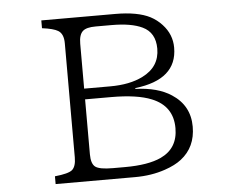

<svg xmlns="http://www.w3.org/2000/svg" viewBox="-53 -824 1106 888"><g transform="rotate(-5 500.0 -380.0)"><path d="M169.9 -759.8H512.7Q616.7 -759.8 674.8 -730Q704.6 -714.4 727.5 -689.5Q771 -642.6 771 -581.1Q771 -432.6 575.7 -410.2V-406.2Q679.2 -402.8 742.2 -361.3Q824.7 -307.6 824.7 -209.5Q824.7 -114.3 755.9 -61Q726.6 -38.1 679.2 -22Q615.2 0 538.6 0H169.9V-36.1Q233.4 -42.5 251 -57.6Q269 -73.7 269 -115.2V-645Q269 -689 243.7 -704.1Q223.1 -716.8 169.9 -723.6ZM339.8 -428.2H460.9Q551.8 -428.2 612.3 -458.5Q692.9 -498.5 692.9 -583Q692.9 -657.7 634.3 -685.5Q583.5 -710 491.7 -710H417.5Q374.5 -710 357.9 -694.8Q339.8 -678.7 339.8 -636.7ZM339.8 -378.4V-123Q339.8 -79.6 358.9 -64.9Q378.4 -50.3 439.9 -50.3H496.6Q604 -50.3 664.1 -78.1Q744.6 -115.7 744.6 -209.5Q744.6 -312 647.9 -351.1Q581.5 -378.4 460.9 -378.4Z"/></g></svg>

Font: BIZ UDMincho
Style: Regular
Weight: 400
Monospace: yes
Designer: TypeBank Co., Ltd.
Foundry: Morisawa Inc.
Version: Version 1.06